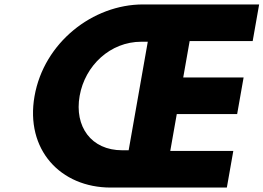

<svg xmlns="http://www.w3.org/2000/svg" viewBox="-20 -845 1187 865"><path d="M645.8 -657 559.6 -168H530.6C390.6 -168 314.5 -275 338.8 -413C363 -550 476.8 -657 616.8 -657ZM834.4 -660H1118.4L1147.5 -825H624.5C397.5 -825 178.1 -653 135.6 -412C93.2 -171 252 0 479 0H1002L1031.1 -165H747.1L776.4 -331H1048.4L1077.5 -496H805.5Z"/></svg>

Font: Hussar Wysoki
Style: Obl
Weight: 700
Foundry: Cannot Into Space Fonts
Version: Version 0.92